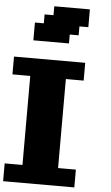

<svg xmlns="http://www.w3.org/2000/svg" viewBox="-75 -1297 775 1343"><g transform="rotate(5 312.5 -625.0)"><path d="M0 0H500V-125H375V-750H500V-875H0V-750H125V-125H0ZM125 -1000H375V-1062.5H437.5V-1125H500V-1250H250V-1187.5H187.5V-1125H125Z"/></g></svg>

Font: Faithful 32x
Style: Bold
Weight: 400
Foundry: Faithful Resource Pack
Version: Version 1.0; January 27, 2023